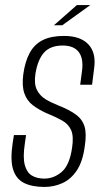

<svg xmlns="http://www.w3.org/2000/svg" viewBox="-20 -733 410 759"><path d="M156 6Q107 6 75.5 -9.5Q44 -25 32 -62.5Q20 -100 30 -167L35 -199H83L78 -164Q70 -111 78 -81Q86 -51 106 -39Q126 -27 155 -27Q193 -27 224 -53.5Q255 -80 265 -149Q272 -195 261 -219Q250 -243 225 -257Q200 -271 163 -286Q134 -299 110.5 -316.5Q87 -334 76.5 -363.5Q66 -393 72 -439Q79 -490 97.5 -524Q116 -558 149 -574.5Q182 -591 233 -591Q298 -591 329.5 -557.5Q361 -524 352 -462L344 -398Q332 -398 320 -398Q308 -398 297 -398L304 -451Q311 -501 291.5 -527Q272 -553 228 -553Q179 -553 154 -525Q129 -497 120 -441Q114 -401 126 -377.5Q138 -354 160.5 -340.5Q183 -327 211 -316Q254 -299 279.5 -280.5Q305 -262 314 -233.5Q323 -205 315 -154Q307 -94 283.5 -59Q260 -24 226.5 -9Q193 6 156 6ZM193 -633 284 -713H337L226 -633Z"/></svg>

Font: Alumni Sans Light
Style: Italic
Weight: 300
Italic angle: -8°
Version: Version 1.016